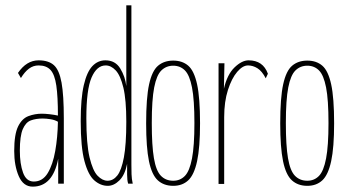

<svg xmlns="http://www.w3.org/2000/svg" viewBox="-20 -685 1290 716"><path d="M102 11Q67 11 50 -28Q33 -67 33 -122Q33 -184 47.5 -213.5Q62 -243 86 -252Q110 -261 136 -261Q148 -261 165.5 -259Q183 -257 196 -254Q196 -325 190 -366Q184 -407 168.5 -424Q153 -441 124 -441Q104 -441 88 -429Q72 -417 58 -394L47 -413Q79 -460 124 -460Q161 -460 181 -442Q201 -424 209.5 -377Q218 -330 218 -243V0H197V-93Q177 11 102 11ZM54 -123Q54 -74 66 -41Q78 -8 106 -8Q139 -8 158 -39.5Q177 -71 186 -122Q195 -173 196 -231Q184 -238 168 -240.5Q152 -243 139 -243Q114 -243 95 -236Q76 -229 65 -203.5Q54 -178 54 -123Z M382 8Q355 8 332 -12Q309 -32 295 -84Q281 -136 281 -233Q281 -318 292.5 -367.5Q304 -417 324.5 -438.5Q345 -460 373 -460Q410 -460 428.5 -429.5Q447 -399 451 -364V-665H470V-71Q470 -53 470.5 -35.5Q471 -18 475 0H458Q454 -12 454 -34Q454 -56 454 -74Q446 -33 425.5 -12.5Q405 8 382 8ZM381 -11Q402 -11 417.5 -30.5Q433 -50 442 -98Q451 -146 451 -231Q451 -313 440 -358.5Q429 -404 411.5 -422.5Q394 -441 374 -441Q341 -441 321.5 -396Q302 -351 302 -244Q302 -148 314 -98Q326 -48 344 -29.5Q362 -11 381 -11Z M626 8Q591 8 568.5 -12.5Q546 -33 535.5 -84Q525 -135 525 -225Q525 -320 536 -370.5Q547 -421 569.5 -440Q592 -459 626 -459Q660 -459 682 -440Q704 -421 715 -370.5Q726 -320 726 -225Q726 -135 715 -84Q704 -33 682 -12.5Q660 8 626 8ZM626 -11Q652 -11 669.5 -29Q687 -47 696 -94Q705 -141 705 -226Q705 -313 696 -359Q687 -405 669.5 -422.5Q652 -440 626 -440Q600 -440 582 -422.5Q564 -405 555 -359Q546 -313 546 -226Q546 -142 554 -95Q562 -48 580 -29.5Q598 -11 626 -11Z M795 1V-449H817L815 -354Q827 -407 854.5 -433.5Q882 -460 907 -460Q961 -460 979 -410L971 -393Q957 -420 940 -430.5Q923 -441 905 -441Q885 -441 864.5 -417Q844 -393 830 -349.5Q816 -306 816 -248V1Z M1126 8Q1091 8 1068.5 -12.5Q1046 -33 1035.5 -84Q1025 -135 1025 -225Q1025 -320 1036 -370.5Q1047 -421 1069.5 -440Q1092 -459 1126 -459Q1160 -459 1182 -440Q1204 -421 1215 -370.5Q1226 -320 1226 -225Q1226 -135 1215 -84Q1204 -33 1182 -12.5Q1160 8 1126 8ZM1126 -11Q1152 -11 1169.5 -29Q1187 -47 1196 -94Q1205 -141 1205 -226Q1205 -313 1196 -359Q1187 -405 1169.5 -422.5Q1152 -440 1126 -440Q1100 -440 1082 -422.5Q1064 -405 1055 -359Q1046 -313 1046 -226Q1046 -142 1054 -95Q1062 -48 1080 -29.5Q1098 -11 1126 -11Z"/></svg>

Font: Inconsolata UltraCondensed ExtraLight
Style: Regular
Weight: 200
Width: 1
Monospace: yes
Designer: Raph Levien, Cyreal, Brenton Simpson
Foundry: Raph Levien, Cyreal, Google
Version: Version 3.100; ttfautohint (v1.8.4.7-5d5b)